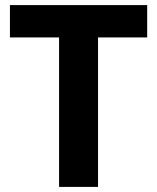

<svg xmlns="http://www.w3.org/2000/svg" viewBox="-20 -734 617 754"><path d="M365 0H212V-587H19V-714H558V-587H365Z"/></svg>

Font: Noto Sans Cherokee
Style: Regular
Weight: 400
Designer: Monotype Design Team
Foundry: Monotype Imaging Inc.
Version: Version 2.001